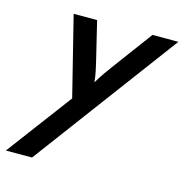

<svg xmlns="http://www.w3.org/2000/svg" viewBox="-163 -506 769 802"><g transform="rotate(15 222.0 -104.5)"><path d="M-67.4 208.3 143.8 -73.6 58.3 -416.7H159.7L200 -250Q205.6 -227.1 209.7 -206.9Q213.9 -186.8 216 -162.5Q230.6 -186.8 244.8 -207.3Q259 -227.8 275.7 -250L399.3 -416.7H511.1L45.8 208.3Z"/></g></svg>

Font: Afacad Medium
Style: Italic
Weight: 500
Italic angle: -14°
Designer: Kristian Moeller
Foundry: Dicotype
Version: Version 1.000; ttfautohint (v1.8.4.7-5d5b)